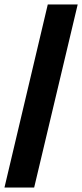

<svg xmlns="http://www.w3.org/2000/svg" viewBox="-70 -710 368 860"><path d="M278 -690 83 130H-50L144 -690Z"/></svg>

Font: FFF_tuoi-tre Black
Style: Regular
Weight: 900
Designer: bBox Type GmbH
Foundry: bBox Type GmbH
Version: Version 1.001